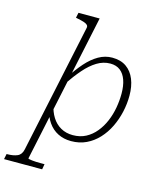

<svg xmlns="http://www.w3.org/2000/svg" viewBox="-208 -854 962 1173"><g transform="rotate(15 273.0 -267.5)"><path d="M299 -27Q345 -27 381 -46Q417 -65 444 -98Q471 -131 488.5 -172.5Q506 -214 514 -259.5Q522 -305 522 -349Q522 -398 509.5 -434Q497 -470 472 -489.5Q447 -509 409 -509Q365 -509 325 -484.5Q285 -460 248 -417.5Q211 -375 175 -322L173 -359Q210 -416 247 -458Q284 -500 325 -523.5Q366 -547 411 -547Q465 -547 500.5 -522Q536 -497 554 -452.5Q572 -408 572 -349Q572 -298 560.5 -246.5Q549 -195 526.5 -148.5Q504 -102 470.5 -66Q437 -30 394 -9.5Q351 11 298 11Q252 11 215 -7.5Q178 -26 153 -62Q128 -98 117 -149L137 -180Q146 -134 167.5 -99.5Q189 -65 222.5 -46Q256 -27 299 -27ZM173 223H-68L-61 189H-58Q-19 189 6.5 178Q32 167 39 133L212 -681Q215 -693 207.5 -700.5Q200 -708 184 -713Q168 -718 143 -723L133 -725L140 -758H274L75 179Q74 182 81 183.5Q88 185 99.5 186.5Q111 188 125 188.5Q139 189 154 189H179Z"/></g></svg>

Font: Roboto Serif 20pt Thin
Style: Italic
Weight: 250
Italic angle: -10°
Version: Version 1.007